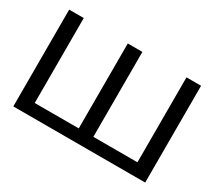

<svg xmlns="http://www.w3.org/2000/svg" viewBox="-126 -911 1284 1151"><g transform="rotate(30 516.5 -335.0)"><path d="M60.1 0V-669.9H161.1V-82H465.8V-669.9H566.9V-82H872.1V-669.9H973.1V0Z"/></g></svg>

Font: LT Wave
Style: Regular
Weight: 400
Designer: Daniel Lyons
Version: Version 2.5 (Glyphs App)